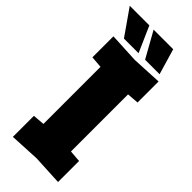

<svg xmlns="http://www.w3.org/2000/svg" viewBox="-298 -911 956 956"><g transform="rotate(45 180.5 -432.5)"><path d="M31 4V-144L93 -149V-551L31 -556V-704L190 -696L349 -704V-556L287 -551V-149L349 -144V4L190 -4ZM287 -869 327 -733H225L149 -869ZM119 -869 179 -733H76L-19 -869Z"/></g></svg>

Font: Tektur SemiCondensed ExtraBold
Style: Regular
Weight: 800
Width: 4
Designer: Adam Jagosz
Foundry: Adam Jagosz
Version: Version 1.005;gftools[0.9.30]